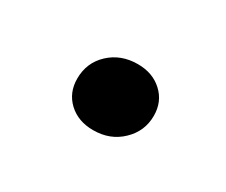

<svg xmlns="http://www.w3.org/2000/svg" viewBox="-40 -367 336 286"><g transform="rotate(30 128.0 -224.5)"><path d="M128.2 -165.3Q102.4 -165.3 85.9 -180.6Q69.4 -196 69.4 -220.2Q69.4 -247.6 88.7 -265.7Q108.1 -283.9 137.1 -283.9Q162.9 -283.9 179.4 -268.5Q196 -253.2 196 -229Q196 -202.4 176.6 -183.9Q157.3 -165.3 128.2 -165.3Z"/></g></svg>

Font: Playfair 12pt Light
Style: Italic
Weight: 300
Italic angle: -15.6°
Designer: Claus Eggers Sørensen
Foundry: Claus Eggers Sørensen
Version: Version 2.000;gftools[0.9.28]